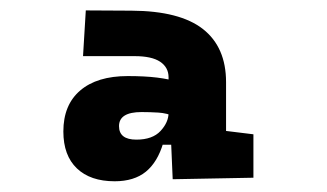

<svg xmlns="http://www.w3.org/2000/svg" viewBox="-20 -723 626 367"><path d="M310.1 -380.4 306.2 -470.7 302.2 -470.2V-575.2Q302.2 -594.2 286.1 -605Q270 -615.7 237.3 -615.7H138.7L144 -703.1L231.4 -702.6Q323.7 -702.1 367.9 -667.5Q412.1 -632.8 412.1 -565.9V-472.7L464.4 -466.3V-383.3ZM199.2 -376.5Q152.8 -376.5 127 -401.1Q101.1 -425.8 101.1 -471.7Q101.1 -522.5 133.3 -550Q165.5 -577.6 224.1 -577.6Q256.8 -577.6 280.3 -574.7Q303.7 -571.8 327.6 -564.9L314.9 -500Q298.8 -506.8 282.7 -507.8Q266.6 -508.8 250.5 -508.8Q207.5 -508.8 207.5 -481.9Q207.5 -456.1 240.7 -456.1Q271.5 -456.1 286.9 -472.7Q302.2 -489.3 302.2 -507.3V-526.4L315.9 -446.3H277.8L292 -449.7Q281.2 -413.1 258.8 -394.8Q236.3 -376.5 199.2 -376.5Z"/></svg>

Font: Cascadia Mono
Style: Regular
Weight: 400
Monospace: yes
Designer: Aaron Bell
Foundry: Saja Typeworks
Version: Version 2404.023